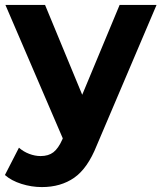

<svg xmlns="http://www.w3.org/2000/svg" viewBox="-30 -558 656 780"><path d="M606 -538 363 33Q326 126 271.5 164Q217 202 140 202Q98 202 57 189Q16 176 -10 153L47 42Q65 58 88.5 67Q112 76 135 76Q167 76 187 60.5Q207 45 223 9L225 4L-8 -538H153L304 -173L456 -538Z"/></svg>

Font: Montserrat-Bold
Style: Bold
Weight: 700
Version: Version 7.200